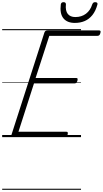

<svg xmlns="http://www.w3.org/2000/svg" viewBox="-20 -1263 946 1768"><path d="M109 0Q94 0 88 -5.5Q82 -11 86 -23L389 -964Q393 -974 399.5 -978.5Q406 -983 421 -983H892Q903 -983 905.5 -976.5Q908 -970 904 -958Q901 -945 894.5 -939Q888 -933 878 -933H434L308 -545H681Q692 -545 694 -538.5Q696 -532 693 -520Q689 -507 683 -501Q677 -495 667 -495H293L150 -50H590Q601 -50 603.5 -44Q606 -38 603 -25Q599 -12 592.5 -6Q586 0 576 0ZM669 -1052Q598 -1052 563.5 -1095Q529 -1138 540 -1223Q542 -1233 548 -1238Q554 -1243 565 -1243Q576 -1243 581.5 -1238Q587 -1233 587 -1223Q581 -1164 604 -1135Q627 -1106 674 -1106Q731 -1106 771.5 -1136.5Q812 -1167 829 -1222Q834 -1234 840 -1238.5Q846 -1243 857 -1243Q869 -1243 874.5 -1237Q880 -1231 877 -1221Q861 -1162 831 -1124.5Q801 -1087 760.5 -1069.5Q720 -1052 669 -1052ZM0 475H726V485H0ZM0 -20H726V0H0ZM0 -505H726V-500H0ZM0 -995H726V-985H0Z"/></svg>

Font: Playwrite SK Guides
Style: Regular
Weight: 400
Designer: Veronika Burian, José Scaglione
Foundry: TypeTogether
Version: Version 1.003